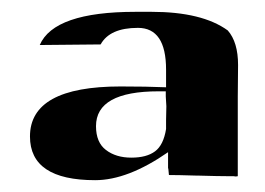

<svg xmlns="http://www.w3.org/2000/svg" viewBox="-20 -759 453 328"><path d="M263.7 -640.1Q263.7 -711.4 215.6 -711.4Q167.5 -711.4 151.9 -683.1Q134.3 -683.1 99.9 -682.6Q65.4 -682.1 47.9 -682.1Q72.3 -738.8 211.4 -738.8H238.8Q325.2 -738.8 369.1 -707Q386.7 -687 386.7 -647.9L386.2 -594.2V-458Q385.3 -458 382.8 -457.5L378.9 -458H370.1Q353.5 -458 319.3 -459H316.4Q284.2 -460 268.6 -460L267.6 -470.2Q267.1 -471.7 267.1 -472.2V-499Q198.2 -451.2 142.6 -451.2Q31.2 -451.2 31.2 -525.9Q31.2 -611.3 186 -611.3Q230.5 -611.3 263.7 -609.9ZM251 -603Q144 -603 144 -543.5Q144 -515.6 161.1 -502.7Q178.2 -489.7 204.3 -489.7Q230.5 -489.7 244.9 -500.5Q259.3 -511.2 263.7 -538.6V-553.7L264.2 -577.6L263.2 -594.2V-603Z"/></svg>

Font: Bowlby One
Style: Regular
Weight: 400
Designer: vernon adams
Foundry: vernon adams
Version: Version 1.000